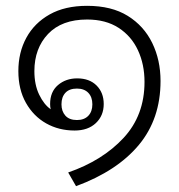

<svg xmlns="http://www.w3.org/2000/svg" viewBox="-20 -541 616 659"><path d="M241 98 214 51Q332 10 404 -67.5Q476 -145 476 -260Q476 -320 453.5 -368.5Q431 -417 387 -445.5Q343 -474 279 -474Q192 -474 145 -424.5Q98 -375 98 -297Q98 -250 114.5 -216Q131 -182 154 -166Q152 -174 152 -184Q152 -226 179 -249Q206 -272 245 -272Q287 -272 311.5 -247.5Q336 -223 336 -184Q336 -144 309 -118.5Q282 -93 236 -93Q182 -93 138.5 -117.5Q95 -142 69 -188Q43 -234 43 -297Q43 -361 70.5 -411.5Q98 -462 150.5 -491.5Q203 -521 279 -521Q363 -521 418.5 -486.5Q474 -452 502.5 -393.5Q531 -335 531 -263Q531 -133 456.5 -43.5Q382 46 241 98ZM244 -129Q269 -129 283 -143.5Q297 -158 297 -183Q297 -208 283 -222.5Q269 -237 244 -237Q218 -237 204.5 -222.5Q191 -208 191 -183Q191 -159 204.5 -144Q218 -129 244 -129Z"/></svg>

Font: Noto Sans Thai Looped Light
Style: Regular
Weight: 300
Designer: Sasikarn Vongin, Ben Mitchell
Foundry: The Fontpad Ltd
Version: Version 1.001; ttfautohint (v1.8.4.7-5d5b)